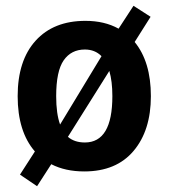

<svg xmlns="http://www.w3.org/2000/svg" viewBox="-20 -582 593 663"><path d="M108 61 49 21 100.5 -59Q41 -127.5 41 -250Q41 -373 103 -441.5Q165 -510 275 -510Q341 -510 389.5 -483L441 -562L500 -524L445 -437Q501 -368.5 501 -250Q501 -131.5 441.2 -60.8Q381.5 10 271 10Q205.5 10 157 -15ZM174 -250Q174 -189 187.5 -152L330.5 -388Q308 -411 273 -411Q226 -411 200 -373.8Q174 -336.5 174 -250ZM273 -90Q368 -90 368 -250Q368 -301.5 357.5 -337L214.5 -109.5Q237 -90 273 -90Z"/></svg>

Font: Alatsi
Style: Regular
Weight: 400
Designer: Spyros Zevelakis, Eben Sorkin
Foundry: www.sorkintype.com
Version: Version 1.008; ttfautohint (v1.8.4.7-5d5b)